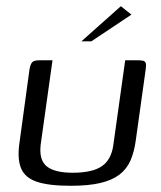

<svg xmlns="http://www.w3.org/2000/svg" viewBox="-20 -593 517 618"><path d="M149 -399 111 -128Q105 -78 130.5 -57.5Q156 -37 214 -37Q278 -37 308.5 -58.5Q339 -80 345 -128L383 -399Q384 -399 389.5 -399Q395 -399 401.5 -399Q408 -399 414 -399Q420 -399 422 -399Q434 -399 440.5 -397.5Q447 -396 449 -390Q451 -384 449 -370L417 -141Q412 -104 400 -76.5Q388 -49 364.5 -31Q341 -13 303 -4Q265 5 207 5Q137 5 98.5 -8Q60 -21 47.5 -52Q35 -83 43 -136L75 -370Q78 -387 84 -393Q90 -399 107 -399Q118 -399 128 -399Q138 -399 149 -399ZM242 -460 369 -573 403 -546 274 -460Z"/></svg>

Font: Genos
Style: Italic
Weight: 400
Italic angle: -8°
Version: Version 1.010